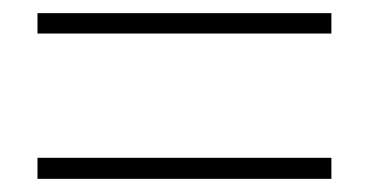

<svg xmlns="http://www.w3.org/2000/svg" viewBox="-20 -509 561 292"><path d="M37 -458H484V-489H37ZM37 -237H484V-269H37Z"/></svg>

Font: Noto Sans T Chinese Thin
Style: Regular
Weight: 100
Designer: Ryoko NISHIZUKA (kana & ideographs); Paul D. Hunt (Latin, Greek & Cyrillic); Wenlong ZHANG (bopomofo); Sandoll Communica
Foundry: Adobe Systems Incorporated
Version: Version 1.000;PS 1;hotconv 1.0.78;makeotf.lib2.5.61930